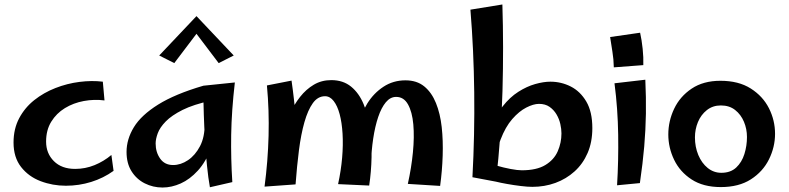

<svg xmlns="http://www.w3.org/2000/svg" viewBox="-20 -824 3524 858"><path d="M274.5 6Q215 6 161.2 -14.5Q107.5 -35 74 -78Q40.5 -121 40.5 -187Q40.5 -248 65.6 -295.5Q90.8 -343 133.1 -376.6Q175.5 -410.2 227.8 -430.6Q280 -451 335.2 -458Q390.5 -465 439.5 -459L447 -375.2Q401 -381.2 354.5 -372.6Q308 -364 270 -340.8Q232 -317.5 209 -280.1Q186 -242.8 186 -191.2Q186 -138.5 220.8 -103.9Q255.5 -69.2 315.8 -69.2Q361.2 -69.2 402.6 -86.1Q444 -103 477.8 -131.5L487.5 -60.5Q442.2 -28 387.6 -11Q333 6 274.5 6Z M706.2 14Q663.8 14 626.9 -4.6Q590 -23.2 567.8 -58.6Q545.5 -94 545.5 -145Q545.5 -202 578.4 -255.8Q611.2 -309.5 686.9 -356.8Q762.5 -404 889 -441L922.5 -374Q844.8 -357.2 795.9 -332.8Q747 -308.2 720.8 -281.4Q694.5 -254.5 685 -228.6Q675.5 -202.8 675.5 -182.8Q675.5 -143.8 695.8 -115.1Q716 -86.5 753.5 -86.5Q787.8 -86.5 820.1 -108.2Q852.5 -130 873.9 -170.9Q895.2 -211.8 894.5 -270.5L952.8 -314Q947 -225 923.4 -162.8Q899.8 -100.5 864.1 -61.5Q828.5 -22.5 787.6 -4.2Q746.8 14 706.2 14ZM918 12.8Q910.5 -28.2 904.9 -84.5Q899.2 -140.8 895.9 -199.6Q892.5 -258.5 890.8 -310.9Q889 -363.2 888.5 -398.6Q888 -434 889 -441L1029.5 -455.5Q1014.8 -328.5 1013.1 -221.1Q1011.5 -113.8 1018.2 -10.2ZM758.8 -542 691.5 -576 858 -752 870.5 -689.5ZM957.2 -542 845.5 -689.5 858 -752 1024.5 -576Z M1629.8 5.2 1490.8 -1.2Q1504 -61.8 1508.9 -119.2Q1513.8 -176.8 1510.8 -226.6Q1507.8 -276.5 1497.8 -313.9Q1487.8 -351.2 1471.1 -372.6Q1454.5 -394 1432.5 -394Q1400.2 -394 1378 -363.1Q1355.8 -332.2 1340.4 -278.1Q1325 -224 1315.9 -152.5Q1306.8 -81 1300.8 0L1231.8 -150.5Q1235 -187.5 1246 -230.4Q1257 -273.2 1275.5 -315Q1294 -356.8 1320.9 -390.9Q1347.8 -425 1382.4 -445.5Q1417 -466 1460.5 -466Q1513.2 -466 1548.9 -436.9Q1584.5 -407.8 1604.9 -358.6Q1625.2 -309.5 1633.5 -248.2Q1641.8 -187 1640.4 -121.4Q1639 -55.8 1629.8 5.2ZM1300.8 0 1162.2 10Q1177.2 -103 1180.2 -217.1Q1183.2 -331.2 1172.8 -442.2L1282.8 -463.8Q1295.5 -375.8 1301 -300.4Q1306.5 -225 1306.2 -153Q1306 -81 1300.8 0ZM1946.8 6.8 1802.5 -2.2Q1818.5 -74.2 1825.2 -143.2Q1832 -212.2 1827 -268.1Q1822 -324 1803.2 -357.5Q1784.5 -391 1750.2 -391Q1724.2 -391 1704.2 -367Q1684.2 -343 1670.1 -301.2Q1656 -259.5 1647.8 -205.1Q1639.5 -150.8 1638 -89.8L1583.2 -261.8Q1592.8 -315.8 1621.5 -361.9Q1650.2 -408 1693.8 -436.5Q1737.2 -465 1791.8 -465Q1842.8 -465 1876 -437.8Q1909.2 -410.5 1928.2 -363.5Q1947.2 -316.5 1953.9 -256.2Q1960.5 -196 1958.2 -128.1Q1956 -60.2 1946.8 6.8Z M2358.8 11Q2337.8 11 2307 7.2Q2276.2 3.5 2246.1 -1.9Q2216 -7.2 2196.2 -12.2L2145 -102.2Q2167 -93.2 2198.8 -84Q2230.5 -74.8 2261.6 -68.9Q2292.8 -63 2311.8 -63Q2378 -63 2416.9 -86.5Q2455.8 -110 2472.4 -148Q2489 -186 2489 -228Q2489 -247 2484 -269.6Q2479 -292.2 2466.9 -312.8Q2454.8 -333.2 2435.8 -346.5Q2416.8 -359.8 2388.5 -359.8Q2364 -359.8 2331.9 -343.4Q2299.8 -327 2269.1 -291.9Q2238.5 -256.8 2217 -200.4Q2195.5 -144 2191.2 -64L2155.5 -102Q2155.5 -186 2174.8 -246.6Q2194 -307.2 2226.1 -348.4Q2258.2 -389.5 2296.1 -413.6Q2334 -437.8 2371.6 -448.4Q2409.2 -459 2439.5 -459Q2488 -459 2530.6 -437.4Q2573.2 -415.8 2600.1 -370.1Q2627 -324.5 2627 -251.5Q2627 -189.2 2606 -140.5Q2585 -91.8 2547.6 -58Q2510.2 -24.2 2461.9 -6.6Q2413.5 11 2358.8 11ZM2196.2 -12.2 2091.2 -32Q2101.5 -222.2 2099.2 -411.5Q2097 -600.8 2082.2 -780.8L2225 -804Q2231 -616 2225.5 -418.1Q2220 -220.2 2196.2 -12.2Z M2723 -523Q2722.2 -560.2 2716.8 -592.4Q2711.2 -624.5 2706.5 -658.5L2840.5 -677.8Q2847.8 -645.2 2851.9 -606Q2856 -566.8 2854.8 -533ZM2839.5 -5.8 2737.5 4Q2744.2 -104.5 2742.5 -221.5Q2740.8 -338.5 2726 -451.8L2863.8 -467.8Q2867.5 -387.8 2866.4 -315.8Q2865.2 -243.8 2858.9 -169.4Q2852.5 -95 2839.5 -5.8Z M3201.2 12Q3122.9 12 3070.7 -22Q3018.5 -56 2992.5 -110Q2966.5 -164 2966.5 -223Q2966.5 -283 2992.6 -338Q3018.7 -393 3070.9 -428Q3123.1 -463 3199.3 -463Q3280.7 -463 3334.9 -428.5Q3389.2 -394 3416.4 -340Q3443.5 -286 3443.5 -226Q3443.5 -167 3416.4 -112Q3389.2 -57 3335.4 -22.5Q3281.6 12 3201.2 12ZM3203.5 -51.8Q3244.5 -51.8 3269.8 -75.2Q3295 -98.8 3306.5 -135.5Q3318 -172.2 3318 -211.8Q3318 -247.9 3304.5 -279.9Q3291 -312 3265.2 -332.4Q3239.5 -352.8 3201.4 -352.8Q3165 -352.8 3138.8 -332Q3112.5 -311.2 3099 -278.7Q3085.5 -246.2 3085.5 -210Q3085.5 -167.5 3100.6 -131.2Q3115.8 -95 3142.5 -73.4Q3169.2 -51.8 3203.5 -51.8Z"/></svg>

Font: Marhey Light
Style: Regular
Weight: 300
Designer: Nur Syamsi & Bustanul Arifin
Foundry: Namelatype
Version: Version 1.000